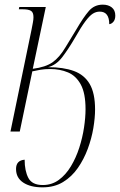

<svg xmlns="http://www.w3.org/2000/svg" viewBox="-20 -566 517 826"><path d="M163 240Q111 240 80 219.5Q49 199 49 161Q49 124 86 121Q86 169 102 199.5Q118 230 164 230Q203 230 233 208Q263 186 285 149.5Q307 113 321 69.5Q335 26 341.5 -17.5Q348 -61 348 -96Q348 -165 327.5 -202.5Q307 -240 272.5 -254.5Q238 -269 196 -269Q173 -269 154.5 -266Q136 -263 119 -259L65 0H25L116 -440Q119 -456 121.5 -469Q124 -482 124 -492Q124 -513 113 -519.5Q102 -526 79 -526H61L63 -536H177L121 -270Q176 -277 206 -298Q236 -319 262 -363L307 -437Q339 -492 362.5 -519Q386 -546 422 -546Q446 -546 461 -534Q476 -522 476 -499Q476 -482 468 -472.5Q460 -463 450 -462Q450 -516 409 -516Q393 -516 379 -507Q365 -498 347 -474Q329 -450 303 -404Q275 -356 248.5 -321Q222 -286 187 -277Q253 -277 298 -260.5Q343 -244 366 -204.5Q389 -165 389 -95Q389 -59 381.5 -14.5Q374 30 357.5 74.5Q341 119 315 156.5Q289 194 251.5 217Q214 240 163 240Z"/></svg>

Font: Noto Serif Display Condensed ExtraLight
Style: Italic
Weight: 200
Width: 3
Italic angle: -12°
Designer: Monotype Design Team
Foundry: Monotype Imaging Inc.
Version: Version 2.009